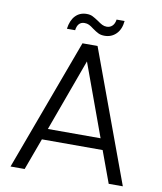

<svg xmlns="http://www.w3.org/2000/svg" viewBox="-91 -916 835 990"><g transform="rotate(10 326.0 -421.5)"><path d="M485 -166H167L106 0H32L287 -690H366L620 0H546ZM464 -224 326 -602 188 -224ZM195 -750Q201 -795 224 -819Q247 -843 283 -843Q301 -843 314 -836.5Q327 -830 345 -818Q360 -807 371 -801.5Q382 -796 395 -796Q412 -796 424 -807.5Q436 -819 439 -841H481Q477 -797 452.5 -772.5Q428 -748 392 -748Q373 -748 359.5 -754.5Q346 -761 328 -774Q314 -785 303.5 -790Q293 -795 280 -795Q244 -795 238 -750Z"/></g></svg>

Font: Poppins-Tabular Light
Style: Regular
Weight: 300
Designer: Ninad Kale (Devanagari), Jonny Pinhorn (Latin)
Foundry: Indian Type Foundry
Version: Version 4.004